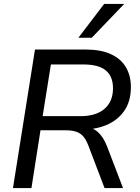

<svg xmlns="http://www.w3.org/2000/svg" viewBox="-20 -957 713 977"><path d="M46 0 158 -705H415Q492 -705 543 -682Q594 -659 620 -616Q646 -573 646 -514Q646 -441 612 -392.5Q578 -344 519.5 -320Q461 -296 387 -298V-311H405Q449 -311 477.5 -285.5Q506 -260 524 -214L606 0H512L429 -218Q418 -246 404 -262.5Q390 -279 368.5 -286.5Q347 -294 315 -294H186L140 0ZM197 -366H391Q468 -366 511.5 -403Q555 -440 555 -508Q555 -568 518.5 -598.5Q482 -629 404 -629H239ZM379 -765 510 -937H612L447 -765Z"/></svg>

Font: Nunito Sans 12pt Medium
Style: Italic
Weight: 500
Italic angle: -9°
Designer: Vernon Adams
Foundry: Vernon Adams
Version: Version 3.101;gftools[0.9.27]